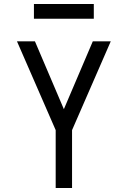

<svg xmlns="http://www.w3.org/2000/svg" viewBox="-20 -942 640 962"><path d="M259 0V-290L65 -735H155L300 -395L445 -735H535L341 -290V0ZM150 -848V-922H450V-848Z"/></svg>

Font: Iosevka Mono
Style: Regular
Weight: 400
Designer: Belleve Invis
Foundry: Belleve Invis
Version: Version 11.1.1